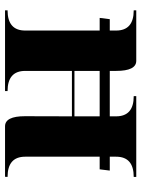

<svg xmlns="http://www.w3.org/2000/svg" viewBox="78 -626 548 743"><g transform="rotate(90 351.5 -254.0)"><path d="M429.2 -77.1 429.7 -258.8H253.9V-78.1Q253.9 -9.8 332 -9.8V0H19.5V-9.8Q97.7 -9.8 97.7 -78.1V-366.2H48.8L53.7 -405.3H97.7V-429.7Q97.7 -498 19.5 -498V-507.8H214.8Q253.9 -507.8 253.9 -429.7V-405.3H429.7V-429.7Q429.7 -498 351.6 -498V-507.8H664.1V-498Q585.9 -498 585.9 -429.7V-405.3H639.6L634.8 -366.2H585.9V-78.1Q585.9 -9.8 664.1 -9.8L663.6 0H468.3Q429.2 0 429.2 -77.1ZM429.7 -366.2H253.9V-268.6H429.7Z"/></g></svg>

Font: spinweradC
Style: Bold
Weight: 700
Width: 7
Version: Version 0.3